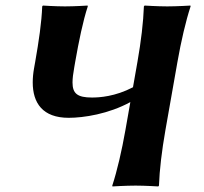

<svg xmlns="http://www.w3.org/2000/svg" viewBox="-20 -668 734 691"><path d="M250.6 -445C263.8 -520 278.5 -592 295.9 -645L295.4 -648C295.4 -648 248.9 -645 213.9 -645C179.9 -645 134.4 -648 134.4 -648L131.9 -645C129.8 -588 119.8 -520 106.6 -445L102.5 -422C99.4 -404.4 97.8 -387.4 97.8 -371.4C97.8 -297.4 133.4 -244 227.2 -244C281.1 -244 370.9 -257.8 449.1 -300.6L431.4 -200C418.2 -125 401.7 -54 384.1 0L384.6 3C384.6 3 433.1 0 468.1 0C502.1 0 549.6 3 549.6 3L552.1 0C554.2 -57 562.2 -125 575.4 -200L618.6 -445C631.8 -520 648.5 -592 665.9 -645L665.4 -648C665.4 -648 616.9 -645 581.9 -645C547.9 -645 500.4 -648 500.4 -648L497.9 -645C495.8 -588 487.8 -520 474.6 -445L458.6 -354C394.2 -320.3 337.6 -317 311 -317C258.5 -317 241 -331.4 241 -371.1C241 -385.7 243.3 -403.9 247.3 -426Z"/></svg>

Font: Linux Biolinum O 
Style: Bold Italic
Weight: 700
Designer: Philipp H. Poll
Foundry: Philipp H. Poll
Version: Version 1.3.2